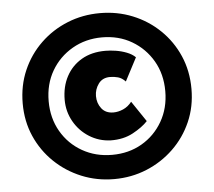

<svg xmlns="http://www.w3.org/2000/svg" viewBox="-53 -755 987 884"><g transform="rotate(-5 440.0 -312.5)"><path d="M612 -182Q587 -155 542.5 -131Q498 -107 439 -108Q385 -110 340.5 -138Q296 -166 270 -212Q244 -258 244 -312Q244 -373 269 -420Q294 -467 340 -494Q386 -521 450 -521Q472 -521 498 -517Q524 -513 548.5 -503.5Q573 -494 588 -479L532 -372Q516 -389 498 -394Q480 -399 461 -399Q426 -399 407.5 -373.5Q389 -348 389 -317Q389 -284 408 -259.5Q427 -235 463 -235Q485 -235 508 -245Q531 -255 548 -277ZM440 71Q360 71 289.5 42Q219 13 165 -39Q111 -91 80.5 -160.5Q50 -230 50 -312Q50 -395 80.5 -465Q111 -535 165 -587Q219 -639 289.5 -667.5Q360 -696 440 -696Q520 -696 590.5 -667.5Q661 -639 715 -587Q769 -535 799.5 -465Q830 -395 830 -312Q830 -230 799.5 -160.5Q769 -91 715 -39Q661 13 590.5 42Q520 71 440 71ZM440 -41Q517 -41 577.5 -76Q638 -111 673.5 -172.5Q709 -234 709 -312Q709 -391 673.5 -452Q638 -513 577.5 -548.5Q517 -584 440 -584Q364 -584 302.5 -548.5Q241 -513 205.5 -452Q170 -391 170 -312Q170 -234 205.5 -172.5Q241 -111 302.5 -76Q364 -41 440 -41Z"/></g></svg>

Font: Reem Kufi Fun
Style: Regular
Weight: 400
Designer: Khaled Hosny
Version: Version 1.005